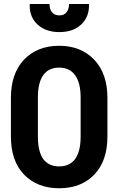

<svg xmlns="http://www.w3.org/2000/svg" viewBox="-20 -957 609 987"><path d="M532.2 -254.9Q532.2 -129.9 464.8 -59.6Q397.5 10.7 284.2 10.7Q171.9 10.7 103.5 -59.6Q36.1 -129.9 36.1 -254.9Q36.1 -278.3 36.1 -325.2Q36.1 -357.4 36.1 -454.1Q36.1 -579.1 103.5 -650.4Q171.9 -721.7 284.2 -721.7Q395.5 -721.7 463.9 -650.4Q532.2 -579.1 532.2 -454.1Q532.2 -387.7 532.2 -254.9ZM394.5 -456.1Q394.5 -531.2 366.2 -570.3Q337.9 -609.4 284.2 -609.4Q229.5 -609.4 202.1 -570.3Q174.8 -532.2 174.8 -456.1Q174.8 -388.7 174.8 -254.9Q174.8 -178.7 202.1 -139.6Q230.5 -101.6 284.2 -101.6Q337.9 -101.6 366.2 -139.6Q394.5 -178.7 394.5 -254.9Q394.5 -322.3 394.5 -456.1ZM436.5 -936.5Q436.5 -935.5 437.5 -933.6Q437.5 -930.7 437.5 -927.7Q437.5 -869.1 397.5 -831.1Q355.5 -792 285.2 -792Q214.8 -792 171.9 -832Q132.8 -869.1 132.8 -926.8Q132.8 -930.7 132.8 -933.6Q132.8 -934.6 133.8 -936.5Q159.2 -936.5 234.4 -936.5Q234.4 -910.2 247.1 -894.5Q259.8 -877.9 285.2 -877.9Q310.5 -877.9 322.3 -894.5Q335 -910.2 335 -936.5Q368.2 -936.5 436.5 -936.5Z"/></svg>

Font: Noto Sans Hebrew DECATHLON 
Style: Bold
Weight: 400
Designer: Monotype Design Team
Version: Version 2.000;GOOG;noto-fonts:20170220:a8a215d2e889